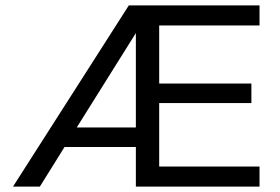

<svg xmlns="http://www.w3.org/2000/svg" viewBox="-20 -688 1032 708"><path d="M28 0 455 -668H937V-594H567V-380H907V-308H567V-74H937V0H481V-146H218L127 0ZM263 -218H481V-566Z"/></svg>

Font: Gantari
Style: Regular
Weight: 400
Designer: Anugrah Pasau
Foundry: Lafontype
Version: Version 1.000; ttfautohint (v1.8.3)